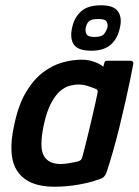

<svg xmlns="http://www.w3.org/2000/svg" viewBox="-20 -701 525 727"><path d="M185 6Q87 6 47 -51Q7 -108 34 -229Q50 -305 79 -353Q108 -401 143.5 -427.5Q179 -454 216.5 -464.5Q254 -475 290 -475Q316 -475 339.5 -466Q363 -457 371 -448L375 -463Q377 -469 380 -470Q383 -471 389 -471H473Q485 -471 485 -461Q481 -438 473 -399.5Q465 -361 454.5 -314.5Q444 -268 432 -219Q420 -170 407 -125Q394 -80 383 -47Q379 -37 373 -31Q367 -25 346 -19Q322 -10 277.5 -2Q233 6 185 6ZM209 -80Q221 -80 235 -82Q249 -84 260 -86.5Q271 -89 276 -90Q282 -92 286 -95.5Q290 -99 292 -107Q298 -130 304.5 -156Q311 -182 317.5 -209Q324 -236 330 -262Q336 -288 341 -310Q346 -332 349 -348Q351 -355 349 -359Q347 -363 341 -365Q329 -370 312 -375.5Q295 -381 276 -381Q261 -381 243 -376Q225 -371 207 -355.5Q189 -340 173 -309.5Q157 -279 146 -229Q128 -144 145.5 -112Q163 -80 209 -80ZM434 -596Q426 -556 400 -532.5Q374 -509 326 -509Q275 -509 259.5 -532.5Q244 -556 253 -596Q261 -634 286.5 -657.5Q312 -681 363 -681Q411 -681 427 -657.5Q443 -634 434 -596ZM387 -598Q389 -611 383 -620Q377 -629 352 -629Q325 -629 316.5 -620Q308 -611 305 -598Q302 -586 306.5 -573.5Q311 -561 338 -561Q366 -561 375 -573.5Q384 -586 387 -598Z"/></svg>

Font: Glory Thin SemiBold
Style: Italic
Weight: 600
Italic angle: -12°
Version: Version 1.011